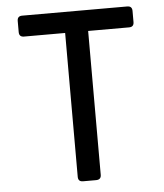

<svg xmlns="http://www.w3.org/2000/svg" viewBox="-52 -776 705 823"><g transform="rotate(-5 300.0 -365.0)"><path d="M272 0Q251 0 251 -21V-640H74Q53 -640 53 -661V-709Q53 -730 74 -730H526Q547 -730 547 -709V-661Q547 -640 526 -640H350V-21Q350 0 328 0Z"/></g></svg>

Font: Pitagon Sans Mono Medium
Style: Regular
Weight: 500
Monospace: yes
Designer: Travis Tran
Foundry: Pitagon
Version: Version 1.001; ttfautohint (v1.8.4.7-5d5b);gftools[0.9.26]